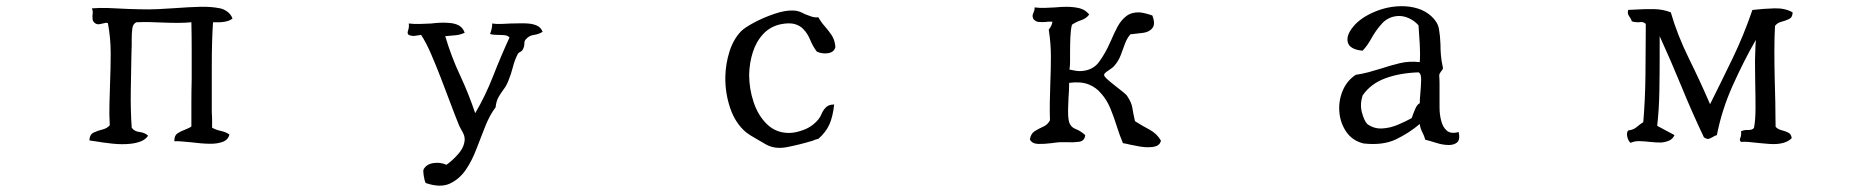

<svg xmlns="http://www.w3.org/2000/svg" viewBox="-20 -507 6040 621"><path d="M732 -447Q722 -439 705.5 -436.5Q689 -434 669 -435Q665 -376 665 -297Q665 -218 665 -143Q666 -131 666 -118.5Q666 -106 666 -94Q678 -87 694.5 -83.5Q711 -80 722 -72Q718 -55 701 -48.5Q684 -42 661 -42Q646 -42 629 -43.5Q612 -45 596 -47Q581 -48 567.5 -49.5Q554 -51 544 -50Q543 -68 554 -75.5Q565 -83 577 -87Q583 -90 588.5 -92Q594 -94 599 -98Q599 -138 599 -176Q599 -214 600 -250Q600 -299 600 -345Q600 -391 599 -435Q578 -433 555 -433Q532 -433 508 -434Q487 -435 465 -435.5Q443 -436 421 -435Q410 -430 408 -415Q406 -400 406 -382Q406 -377 406 -372Q406 -367 406 -362Q406 -354 405.5 -345Q405 -336 405 -327Q404 -273 403 -213Q402 -153 406 -94Q414 -82 431.5 -80Q449 -78 459 -68Q451 -56 436 -50Q421 -44 402 -42Q374 -39 342.5 -42.5Q311 -46 288 -50Q282 -51 277.5 -51.5Q273 -52 269 -53Q270 -72 282.5 -78Q295 -84 311 -88Q327 -92 335 -102Q333 -137 334 -171Q335 -205 336 -238Q338 -287 338 -335.5Q338 -384 329 -432Q326 -434 321.5 -433Q317 -432 312 -431Q306 -429 298.5 -428.5Q291 -428 284 -435Q280 -439 279.5 -444.5Q279 -450 279 -456Q280 -462 280 -468Q280 -474 277 -480Q300 -482 331.5 -481Q363 -480 396 -478Q405 -478 414 -477.5Q423 -477 432 -477Q462 -476 492 -477.5Q522 -479 551 -481Q590 -484 626.5 -485Q663 -486 692 -480Q703 -478 715 -469.5Q727 -461 732 -447Z M1735 -404Q1722 -396 1706.5 -394Q1691 -392 1680 -379Q1676 -375 1676 -366Q1676 -357 1672 -349Q1669 -342 1662.5 -339Q1656 -336 1654 -331Q1644 -311 1639 -290.5Q1634 -270 1624 -245Q1618 -230 1609 -218Q1600 -206 1592.5 -193Q1585 -180 1583 -160Q1564 -135 1549.5 -98.5Q1535 -62 1520.5 -24Q1506 14 1486 43Q1465 73 1434.5 87Q1404 101 1357 85Q1353 78 1350.5 61.5Q1348 45 1350 41Q1359 24 1381.5 20.5Q1404 17 1424 26Q1444 12 1463 -10Q1482 -32 1483 -56Q1483 -64 1480.5 -70.5Q1478 -77 1474 -84Q1472 -88 1469.5 -92Q1467 -96 1465 -101Q1452 -133 1437 -173Q1422 -213 1406 -254.5Q1390 -296 1374 -333Q1358 -370 1342 -394Q1342 -394 1341 -394Q1331 -392 1321.5 -391Q1312 -390 1302 -394Q1298 -398 1298.5 -402.5Q1299 -407 1301 -412Q1302 -416 1302.5 -420.5Q1303 -425 1302 -431Q1319 -429 1337.5 -429.5Q1356 -430 1375 -431Q1390 -433 1404 -433.5Q1418 -434 1431 -433Q1450 -432 1463.5 -425Q1477 -418 1483 -401Q1467 -394 1453.5 -393Q1440 -392 1420 -390Q1440 -323 1467.5 -264.5Q1495 -206 1517 -141Q1550 -197 1575 -261Q1600 -325 1628 -386Q1622 -392 1613 -393Q1604 -394 1594 -394Q1587 -394 1579.5 -394.5Q1572 -395 1565 -397Q1568 -405 1570 -413Q1572 -421 1572 -431Q1585 -429 1600.5 -429.5Q1616 -430 1632 -431Q1646 -431 1660.5 -431.5Q1675 -432 1687 -431Q1704 -430 1717 -424Q1730 -418 1735 -404Z M2682 -355Q2678 -338 2658.5 -335Q2639 -332 2622 -340Q2609 -357 2600.5 -378Q2592 -399 2578 -413Q2568 -424 2551 -429Q2534 -434 2507 -429Q2472 -422 2449 -397.5Q2426 -373 2415 -338.5Q2404 -304 2403 -266Q2403 -220 2417.5 -176.5Q2432 -133 2461 -105Q2490 -77 2532 -77Q2554 -77 2582 -88Q2597 -94 2608.5 -103Q2620 -112 2627 -121Q2633 -128 2637.5 -139Q2642 -150 2651 -159.5Q2660 -169 2678 -169Q2674 -131 2663 -105.5Q2652 -80 2627 -58Q2622 -57 2617.5 -55.5Q2613 -54 2609 -52Q2566 -39 2524.5 -31Q2483 -23 2452 -43Q2439 -51 2421 -61Q2403 -71 2392 -80Q2358 -109 2341.5 -158Q2325 -207 2326 -259Q2327 -301 2339.5 -340.5Q2352 -380 2377 -406Q2389 -418 2419 -434Q2449 -450 2484 -462Q2519 -474 2545 -473Q2556 -473 2565.5 -469.5Q2575 -466 2584 -461Q2594 -457 2604.5 -453.5Q2615 -450 2627 -451Q2636 -435 2648 -421.5Q2660 -408 2670 -393Q2680 -378 2682 -355Z M3735 -52Q3732 -40 3722 -35.5Q3712 -31 3698 -31Q3684 -30 3667 -33Q3650 -36 3636 -39Q3629 -41 3623 -42Q3617 -43 3612 -44Q3601 -70 3592 -99Q3583 -128 3571.5 -156Q3560 -184 3542 -204Q3526 -224 3501 -234Q3476 -244 3438 -239Q3438 -227 3437.5 -215Q3437 -203 3436 -192Q3435 -171 3434.5 -151.5Q3434 -132 3437 -116Q3441 -97 3458.5 -90Q3476 -83 3490 -70Q3488 -51 3470.5 -48.5Q3453 -46 3432 -47Q3427 -47 3421.5 -47Q3416 -47 3411 -47Q3404 -47 3396.5 -46Q3389 -45 3381 -44Q3358 -41 3338 -41.5Q3318 -42 3311 -56Q3314 -75 3327 -83Q3340 -91 3354.5 -97.5Q3369 -104 3376 -118Q3375 -147 3375.5 -176.5Q3376 -206 3377 -234Q3379 -280 3379 -324Q3379 -368 3372 -411Q3376 -416 3379.5 -422.5Q3383 -429 3384 -437Q3378 -437 3373 -437Q3368 -437 3363 -436Q3350 -435 3339.5 -436Q3329 -437 3322 -446Q3319 -453 3320 -458Q3321 -463 3323 -467Q3324 -470 3325.5 -474Q3327 -478 3326 -483Q3343 -481 3359.5 -481.5Q3376 -482 3392 -483Q3402 -484 3411 -484.5Q3420 -485 3429 -485Q3452 -485 3471 -480.5Q3490 -476 3503 -460Q3493 -447 3476.5 -441.5Q3460 -436 3447 -427Q3443 -411 3442 -387Q3441 -363 3441 -339Q3441 -323 3441 -308Q3441 -293 3439 -282Q3449 -280 3457.5 -278.5Q3466 -277 3473 -277Q3514 -278 3535 -307Q3556 -336 3571 -371Q3571 -372 3573 -375Q3583 -399 3594.5 -420.5Q3606 -442 3623 -455Q3640 -468 3666 -467Q3684 -465 3707 -457Q3718 -429 3707 -416Q3697 -403 3675.5 -400.5Q3654 -398 3636 -396Q3625 -383 3618.5 -365.5Q3612 -348 3605 -329Q3598 -310 3584 -294Q3579 -288 3565 -279Q3551 -270 3551 -265Q3551 -260 3561 -251Q3571 -242 3585 -231Q3599 -220 3611 -210.5Q3623 -201 3626 -196Q3640 -175 3642.5 -158Q3645 -141 3651 -115Q3673 -101 3697.5 -88Q3722 -75 3735 -52Z M4698 -80Q4703 -55 4693 -46.5Q4683 -38 4666 -38Q4647 -38 4625 -45Q4603 -52 4590 -55Q4586 -69 4580 -80Q4574 -91 4572 -106Q4538 -77 4495.5 -56.5Q4453 -36 4390 -43Q4354 -52 4334.5 -80.5Q4315 -109 4312 -144.5Q4309 -180 4322.5 -213Q4336 -246 4365 -265Q4386 -268 4406.5 -273.5Q4427 -279 4446 -285Q4476 -295 4507 -302.5Q4538 -310 4572 -306Q4574 -332 4572 -364.5Q4570 -397 4568 -425Q4555 -440 4536 -448.5Q4517 -457 4498 -455Q4469 -452 4449.5 -430.5Q4430 -409 4416 -383.5Q4402 -358 4387 -343Q4346 -347 4339.5 -369.5Q4333 -392 4357 -421Q4380 -449 4424 -468Q4468 -487 4514 -487Q4541 -487 4565.5 -479.5Q4590 -472 4609 -455Q4630 -436 4634 -414Q4638 -392 4639 -364Q4639 -347 4640.5 -328Q4642 -309 4647 -288Q4647 -284 4645 -281Q4643 -278 4641 -276Q4639 -273 4637 -270Q4635 -267 4635 -262Q4636 -250 4636 -235.5Q4636 -221 4636 -206Q4636 -183 4636 -160Q4636 -137 4641 -118Q4646 -96 4659.5 -84.5Q4673 -73 4698 -80ZM4572 -173Q4572 -179 4572.5 -188Q4573 -197 4574 -206Q4576 -228 4576.5 -248.5Q4577 -269 4568 -273Q4507 -271 4460 -253.5Q4413 -236 4387 -198Q4378 -169 4385 -143Q4392 -117 4402 -106Q4424 -90 4450.5 -91.5Q4477 -93 4502.5 -104Q4528 -115 4546 -125Q4551 -140 4557.5 -155Q4564 -170 4572 -173Z M5778 -467Q5778 -451 5766.5 -445.5Q5755 -440 5741.5 -436.5Q5728 -433 5721 -423Q5719 -386 5719 -342Q5719 -298 5720 -255Q5721 -212 5722 -176Q5722 -149 5722.5 -128.5Q5723 -108 5723 -97Q5730 -89 5742 -86Q5754 -83 5764 -78Q5774 -73 5775 -60Q5765 -50 5750 -45.5Q5735 -41 5717 -41Q5704 -41 5690 -42.5Q5676 -44 5663 -45Q5647 -47 5634 -48Q5621 -49 5611 -48Q5607 -52 5607.5 -56Q5608 -60 5610 -64Q5611 -68 5611.5 -72.5Q5612 -77 5611 -82Q5619 -87 5633 -86.5Q5647 -86 5653 -93Q5658 -118 5658 -158.5Q5658 -199 5657 -242Q5657 -266 5656.5 -289.5Q5656 -313 5657 -334Q5657 -345 5658 -361.5Q5659 -378 5659 -378Q5620 -310 5584.5 -231Q5549 -152 5533 -70Q5529 -69 5526 -67.5Q5523 -66 5520 -64Q5513 -60 5507 -58Q5501 -56 5491 -63Q5453 -143 5419 -226Q5385 -309 5348 -390V-345Q5348 -340 5348 -334.5Q5348 -329 5348 -324Q5348 -270 5347 -211.5Q5346 -153 5340 -100Q5354 -93 5368 -85Q5382 -77 5396 -70Q5390 -57 5378 -52Q5366 -47 5352 -46Q5344 -46 5335 -46.5Q5326 -47 5317 -48Q5300 -50 5283.5 -50.5Q5267 -51 5254 -45Q5247 -50 5243.5 -63.5Q5240 -77 5246 -85Q5263 -87 5273.5 -96Q5284 -105 5295 -112Q5301 -183 5302 -260.5Q5303 -338 5303 -405Q5303 -411 5303 -417.5Q5303 -424 5303 -430Q5297 -435 5291.5 -435.5Q5286 -436 5280 -435Q5275 -435 5269.5 -435.5Q5264 -436 5258 -438Q5257 -442 5253 -449Q5249 -454 5246.5 -459.5Q5244 -465 5246 -475Q5252 -475 5257 -475.5Q5262 -476 5268 -476Q5300 -478 5329.5 -477.5Q5359 -477 5384 -467Q5405 -394 5442.5 -318Q5480 -242 5511 -170Q5548 -244 5584 -318.5Q5620 -393 5648 -475H5650Q5684 -479 5719 -480Q5754 -481 5778 -467Z"/></svg>

Font: Yuji Syuku
Style: Regular
Weight: 400
Designer: Kataoka Yuji
Foundry: Kinuta Font Factory
Version: Version 3.002